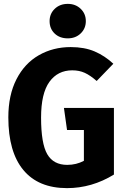

<svg xmlns="http://www.w3.org/2000/svg" viewBox="-20 -954 640 991"><path d="M23 -348Q23 -463 65 -545Q107 -627 180.5 -669Q254 -711 345 -711Q416 -711 468.5 -688.5Q521 -666 565 -625L479 -536Q446 -565 417.5 -578Q389 -591 353 -591Q278 -591 235 -531.5Q192 -472 192 -347Q192 -213 224 -158Q256 -103 327 -103Q374 -103 413 -124V-283H326L310 -397H568V-53Q454 17 326 17Q178 17 100.5 -76.5Q23 -170 23 -348ZM423 -845Q423 -807 396.5 -781.5Q370 -756 330 -756Q288 -756 262 -781Q236 -806 236 -845Q236 -883 262.5 -908.5Q289 -934 330 -934Q370 -934 396.5 -908.5Q423 -883 423 -845Z"/></svg>

Font: Fira Mono
Style: Bold
Weight: 700
Monospace: yes
Designer: Carrois Corporate & Edenspiekermann AG
Foundry: Carrois Corporate GbR & Edenspiekermann AG
Version: Version 3.206